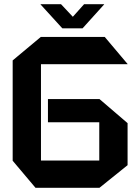

<svg xmlns="http://www.w3.org/2000/svg" viewBox="-20 -889 659 909"><path d="M174 -585V-714H476L584 -586V-585ZM148 0 40 -128V-129H450V0ZM40 -129V-603L173 -714H174V-129ZM207 -310V-420H450V-310ZM450 0V-420H451L584 -306V-107L451 0ZM275 -755 172 -868V-869H269L361 -771ZM276 -755 378 -869H473V-868L371 -755Z"/></svg>

Font: Foldit SemiBold
Style: Regular
Weight: 600
Version: Version 1.003